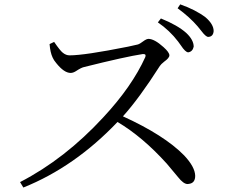

<svg xmlns="http://www.w3.org/2000/svg" viewBox="-20 -838 1040 864"><path d="M690.4 -737.3 704.1 -754.9Q779.3 -724.6 818.4 -689.5Q851.6 -658.2 851.6 -627.9Q846.7 -605.5 827.1 -602.5Q814.5 -602.5 793.9 -633.8Q783.2 -648.4 781.2 -651.4Q743.2 -701.2 690.4 -737.3ZM203.1 -639.6 223.6 -649.4Q251 -609.4 262.7 -600.6Q277.3 -588.9 293 -588.9Q360.4 -588.9 555.7 -627.9Q584 -633.8 599.6 -637.7Q608.4 -639.6 631.8 -657.2Q641.6 -663.1 647.5 -663.1Q674.8 -663.1 715.8 -626Q742.2 -602.5 742.2 -588.9Q742.2 -577.1 718.8 -560.5Q704.1 -548.8 699.2 -541Q606.4 -395.5 533.2 -314.5Q719.7 -229.5 808.6 -138.7Q857.4 -86.9 858.4 -46.9Q858.4 -14.6 831.1 -10.7Q827.1 -9.8 824.2 -9.8Q805.7 -9.8 781.2 -41Q733.4 -98.6 730.5 -101.6Q621.1 -222.7 508.8 -289.1Q316.4 -86.9 85 5.9L70.3 -18.6Q272.5 -123 445.3 -310.5Q574.2 -449.2 633.8 -581.1Q638.7 -594.7 626 -594.7Q624 -594.7 622.1 -594.7Q544.9 -583 357.4 -536.1Q344.7 -533.2 321.3 -517.6Q308.6 -509.8 297.9 -509.8Q268.6 -509.8 233.4 -553.7Q221.7 -567.4 216.8 -579.1Q206.1 -601.6 203.1 -639.6ZM779.3 -800.8 791 -818.4Q860.4 -793.9 905.3 -759.8Q941.4 -728.5 941.4 -698.2Q939.5 -672.9 917 -671.9Q906.2 -671.9 885.7 -699.2Q875 -712.9 869.1 -719.7Q834 -760.7 779.3 -800.8Z"/></svg>

Font: GenYoMin JP Regular
Style: Regular
Weight: 400
Version: Version 1.001;PS 1;hotconv 16.6.51;makeotf.lib2.5.65220 DEVE